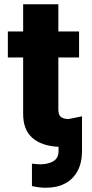

<svg xmlns="http://www.w3.org/2000/svg" viewBox="-20 -677 427 895"><path d="M348.6 -409.2H252V-166Q252 -142.1 263.2 -132.6Q274.4 -123 296.9 -122.1H299.8L362.3 -134.8V26.4Q362.3 80.6 342 119.1Q321.8 157.7 283.9 178Q246.1 198.2 194.3 198.2Q165 198.2 128.9 190.4V85.9L138.7 86.9Q156.2 88.9 168.9 88.9Q202.6 88.9 227.8 75Q252.9 61 252.9 26.4V7.3Q172.9 3.4 130.1 -34.9Q87.4 -73.2 87.9 -147.5V-409.2H16.6V-530.3H87.9V-657.2H252V-530.3H348.6Z"/></svg>

Font: Pretendard JP ExtraBold
Style: Regular
Weight: 800
Designer: Base glyphs from Inter by Rasmus Andersson; Hangeul glyphs from Noto Sans CJK(Source Han Sans) by Jang Soo-young and Kan
Foundry: Kil Hyung-jin
Version: Version 1.309